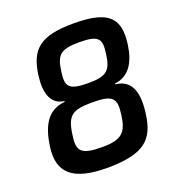

<svg xmlns="http://www.w3.org/2000/svg" viewBox="-129 -809 866 929"><g transform="rotate(-20 304.0 -344.5)"><path d="M353 -701C174 -702 123 -647 106 -523C94 -433 115 -371 182 -363L181 -359C87 -350 54 -276 40 -177C24 -50 88 12 268 12C460 11 513 -45 530 -167C545 -271 527 -346 440 -355L441 -359C517 -368 551 -430 563 -513C581 -642 538 -701 353 -701ZM345 -606C446 -606 460 -584 449 -509C439 -429 417 -405 323 -405C223 -405 205 -425 216 -500C227 -581 245 -606 345 -606ZM303 -311C412 -311 430 -290 417 -204C406 -118 377 -91 278 -91C169 -91 150 -115 162 -194C175 -294 204 -310 303 -311Z"/></g></svg>

Font: Exo 2 Semi Bold
Style: Italic
Weight: 600
Italic angle: -8°
Designer: Natanael Gama
Version: Version 1.001;PS 001.001;hotconv 1.0.88;makeotf.lib2.5.64775